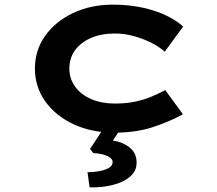

<svg xmlns="http://www.w3.org/2000/svg" viewBox="-20 -560 931 825"><path d="M473 10Q374 10 296.5 -26Q219 -62 174.5 -124.5Q130 -187 130 -265Q130 -344 174 -406Q218 -468 294 -504Q370 -540 465 -540Q558 -540 637 -515.5Q716 -491 767 -446L688 -338Q663 -360 627.5 -377.5Q592 -395 553 -405.5Q514 -416 474 -416Q414 -416 370 -396.5Q326 -377 302 -343.5Q278 -310 278 -265Q278 -222 303 -187.5Q328 -153 372.5 -134Q417 -115 473 -115Q524 -115 564 -124Q604 -133 635 -146.5Q666 -160 690 -173L766 -69Q708 -37 636 -13.5Q564 10 473 10ZM365 245 356 180Q382 180 406.5 175.5Q431 171 447.5 161.5Q464 152 464 137Q464 124 450.5 115.5Q437 107 417.5 102.5Q398 98 381 98L367 80L435 -24H510L465 44Q510 51 538.5 75Q567 99 567 139Q567 169 548 190Q529 211 498.5 223.5Q468 236 433 241Q398 246 365 245Z"/></svg>

Font: Lexend Zetta SemiBold
Style: Regular
Weight: 600
Designer: Bonnie Shaver-Troup, Thomas Jockin
Foundry: Lexend
Version: Version 1.007